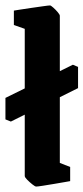

<svg xmlns="http://www.w3.org/2000/svg" viewBox="-35 -675 307 706"><path d="M98 11Q94 11 84 3Q74 -5 65 -14Q56 -23 56 -28V-569L16 -583V-636Q16 -636 34.5 -639Q53 -642 77.5 -645.5Q102 -649 123 -652Q144 -655 149 -655Q152 -655 161 -647Q170 -639 177.5 -630Q185 -621 185 -617V-76L223 -61V-9Q223 -9 206 -6Q189 -3 165.5 1Q142 5 122.5 8Q103 11 98 11ZM252 -429V-351L5 -228L-15 -236V-315L233 -437Z"/></svg>

Font: Grenze Gotisch
Style: Bold
Weight: 700
Designer: Renata Polastri
Foundry: Omnibus-Type
Version: Version 1.001